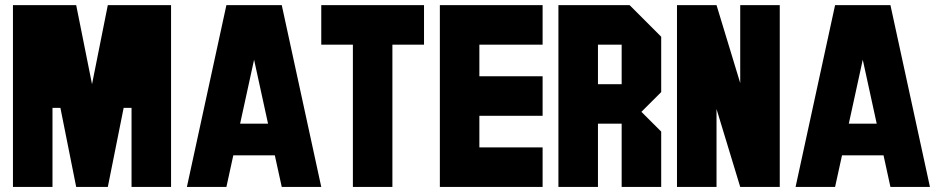

<svg xmlns="http://www.w3.org/2000/svg" viewBox="-20 -739 3728 759"><path d="M187.5 0H31.2V-718.8H281.2L343.8 -406.2L406.2 -718.8H656.2V0H500V-312.5H468.8L406.2 0H281.2L218.8 -312.5H187.5Z M1093.8 -718.8 1250 0H1093.8L1066.4 -125H902.3L875 0H718.8L875 -718.8ZM1039.6 -250 984.4 -502.9 929.2 -250Z M1531.2 0H1375V-562.5H1250V-718.8H1656.2V-562.5H1531.2Z M2125 -156.2V0H1718.8V-718.8H2125V-562.5H1875V-437.5H2125V-281.2H1875V-156.2Z M2593.8 -375 2515.6 -296.9 2593.8 -218.8V0H2437.5V-250H2343.8V0H2187.5V-718.8H2468.8L2593.8 -593.8ZM2437.5 -406.2V-562.5H2343.8V-406.2Z M2812.5 0H2656.2V-718.8H2812.5L2906.2 -410.6V-718.8H3062.5V0H2906.2L2812.5 -308.1Z M3500 -718.8 3656.2 0H3500L3472.7 -125H3308.6L3281.2 0H3125L3281.2 -718.8ZM3445.8 -250 3390.6 -502.9 3335.4 -250Z"/></svg>

Font: Signwood
Style: Regular
Weight: 400
Designer: GGBotNet
Foundry: GGBotNet
Version: 0.95